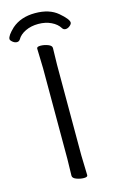

<svg xmlns="http://www.w3.org/2000/svg" viewBox="-146 -926 593 987"><g transform="rotate(-15 150.0 -432.0)"><path d="M113 -18 115 -107V-589L112 -695Q112 -705 131.5 -705Q151 -705 171 -697.5Q191 -690 191 -677L189 -588V-106L192 0Q192 10 172.5 10Q153 10 133 2.5Q113 -5 113 -18ZM-13 -779Q-13 -797 24 -832Q72 -874 148 -874Q224 -874 268.5 -836Q313 -798 313 -780Q313 -772 302 -763Q291 -754 279.5 -754Q268 -754 262 -764Q248 -787 218 -801.5Q188 -816 149.5 -816Q111 -816 81 -801.5Q51 -787 38 -764Q32 -754 20.5 -754Q9 -754 -2 -763Q-13 -772 -13 -779Z"/></g></svg>

Font: QiushuiShotai
Style: Regular
Weight: 600
Designer: Fontworks Inc.
Foundry: Fontworks Inc.
Version: Version 1.250